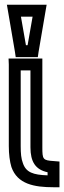

<svg xmlns="http://www.w3.org/2000/svg" viewBox="-20 -755 270 807"><path d="M158 -136V-484V-509H133H42H16L17 -484V-141C17 -107 21 -76 28 -53C53 19 124 32 205 32H230V7V-53V-76L206 -78C160 -81 158 -85 158 -136ZM108 -136C108 -75 129 -42 180 -31V-18C120 -20 89 -30 76 -70C69 -88 67 -110 67 -141V-459H108V-136ZM142 -536 171 -706 176 -735H147H39H9L14 -706L43 -536L46 -515H68H118H139L142 -536ZM96 -565H89L68 -685H117L96 -565Z"/></svg>

Font: Gamestation DisplayOutline
Style: Regular
Weight: 400
Designer: Jonas Hecksher
Foundry: Jonas Hecksher, Playtypeª, e-types AS
Version: Version 1.003